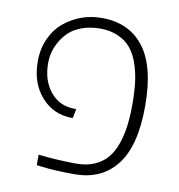

<svg xmlns="http://www.w3.org/2000/svg" viewBox="-75 -709 731 786"><g transform="rotate(10 290.5 -315.5)"><path d="M236.8 -215.3Q159.2 -215.3 108.6 -272.2Q58.1 -329.1 58.1 -419.4Q58.1 -472.7 78.1 -515.6Q98.1 -558.6 130.9 -585Q198.7 -639.6 286.6 -639.6Q398.9 -639.6 460.9 -560.1Q522.9 -480.5 522.9 -314.9Q522.9 -149.4 460.9 -69.8Q398.9 9.8 286.6 9.8Q202.1 9.8 146.5 2.4L127.9 0V-43.5Q208.5 -34.2 286.1 -34.2Q328.6 -34.2 361.1 -48.3Q393.6 -62.5 414.1 -86.7Q434.6 -110.8 447.3 -147.2Q460 -183.6 465.1 -224.1Q470.2 -264.6 470.2 -314.9Q470.2 -365.2 465.1 -405.5Q460 -445.8 447.3 -482.2Q434.6 -518.6 414.1 -543Q393.6 -567.4 361.1 -581.5Q328.6 -595.7 287.6 -595.7Q246.6 -595.7 214.1 -584.2Q181.6 -572.8 161.1 -554.4Q140.6 -536.1 127 -512.7Q101.1 -468.8 101.1 -419.4Q101.1 -346.7 139.6 -300.3Q178.2 -253.9 240.2 -253.9H247.1L239.3 -215.3Z"/></g></svg>

Font: Open Sans Hebrew Light
Style: Regular
Weight: 300
Foundry: Ascender Corporation, Yanek Iontef
Version: Version 2.001;PS 002.001;hotconv 1.0.70;makeotf.lib2.5.58329